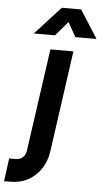

<svg xmlns="http://www.w3.org/2000/svg" viewBox="-153 -819 558 1040"><g transform="rotate(5 126.0 -298.5)"><path d="M-90 183 -73 58H-38Q-15 58 0.2 44.8Q15.5 31.5 19 8L98 -550H223L146 -2Q138.5 53.5 111 95Q83.5 136.5 41 159.8Q-1.5 183 -55 183ZM1 -628 140 -780H245L342 -628H227L183 -706L116 -628Z"/></g></svg>

Font: Mohave Light
Style: Bold Italic
Weight: 700
Italic angle: -8°
Version: Version 2.003